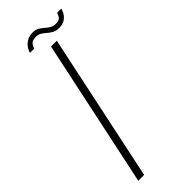

<svg xmlns="http://www.w3.org/2000/svg" viewBox="-276 -875 904 904"><g transform="rotate(-45 176.0 -423.0)"><path d="M34.5 0 191 -737.5H229.5L73.5 0ZM351.5 -829.5Q349.5 -820.5 342.2 -806.8Q335 -793 320 -782.5Q305 -772 279.5 -772Q259 -772 245 -780.2Q231 -788.5 219.5 -799Q210 -807 199.2 -813.8Q188.5 -820.5 172.5 -820.5Q149 -820.5 139.5 -808.8Q130 -797 128.5 -786.5H100Q102 -797.5 111 -811.2Q120 -825 136.2 -835.2Q152.5 -845.5 176 -845.5Q197 -845.5 209.5 -837.5Q222 -829.5 233 -820Q243.5 -810 255.2 -803.5Q267 -797 282 -797Q306.5 -797 313.8 -808.5Q321 -820 323.5 -829.5Z"/></g></svg>

Font: Epilogue ExtraLight
Style: Italic
Weight: 250
Italic angle: -12°
Designer: Tyler Finck
Foundry: Etcetera Type Co
Version: Version 2.112